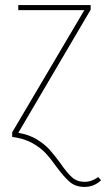

<svg xmlns="http://www.w3.org/2000/svg" viewBox="-20 -539 418 756"><path d="M204 120Q180 86 159.5 64Q139 42 106.5 24Q74 6 28 0V-18L312 -499H52V-519H337V-501L52 -16Q94 -9 124.5 9.5Q155 28 174.5 49.5Q194 71 218 104Q244 142 264 159.5Q284 177 313 177Q341 177 367 158L378 171Q350 197 313 197Q278 197 255.5 178Q233 159 204 120Z"/></svg>

Font: Fira Sans Condensed Thin
Style: Regular
Weight: 250
Width: 3
Designer: Carrois Corporate & Edenspiekermann AG
Foundry: Carrois Corporate GbR & Edenspiekermann AG
Version: Version 4.203